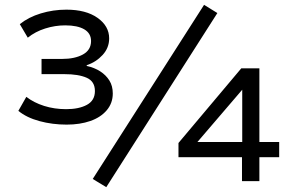

<svg xmlns="http://www.w3.org/2000/svg" viewBox="-20 -750 1231 795"><path d="M256 -234Q197 -234 143.5 -248.5Q90 -263 56 -291L89 -349Q120 -325 162.5 -311.5Q205 -298 254 -298Q307 -298 340 -316Q373 -334 373 -373Q373 -413 339 -428Q305 -443 247 -443H152V-506H237Q290 -506 323.5 -524.5Q357 -543 357 -580Q357 -612 329 -628.5Q301 -645 250 -645Q208 -645 167 -632Q126 -619 95 -594L62 -650Q98 -679 149 -694.5Q200 -710 255 -710Q336 -710 384 -676Q432 -642 432 -591Q432 -552 405 -522.5Q378 -493 339 -480V-477Q371 -470 395 -454.5Q419 -439 433 -416.5Q447 -394 447 -363Q447 -323 422 -293.5Q397 -264 354 -249Q311 -234 256 -234ZM420 25 364 -9 825 -730 880 -696ZM982 0V-99H719V-158L979 -467H1054V-162H1136V-99H1054V0ZM983 -162V-382H986L776 -137L772 -162Z"/></svg>

Font: Nunito Sans 7pt SemiExpanded
Style: Regular
Weight: 400
Width: 6
Designer: Vernon Adams
Foundry: Vernon Adams
Version: Version 3.101;gftools[0.9.27]